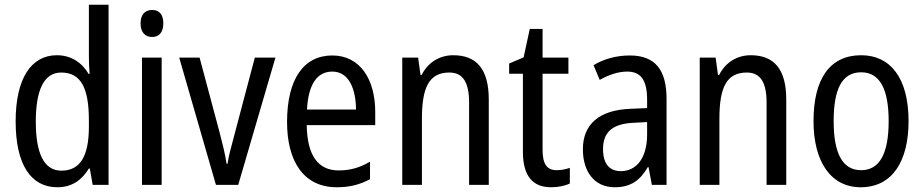

<svg xmlns="http://www.w3.org/2000/svg" viewBox="-20 -780 3899 810"><path d="M222 10C283 10 325 -20 355 -69H359L371 0H438V-760H355V-543C355 -523 356 -494 358 -468H354C325 -517 279 -547 220 -547C111 -547 46 -448 46 -268C46 -86 110 10 222 10ZM239 -60C166 -60 131 -132 131 -267C131 -399 165 -474 238 -474C322 -474 355 -408 355 -272V-246C355 -122 319 -60 239 -60Z M622 -738C592 -738 573 -719 573 -681C573 -644 592 -624 622 -624C651 -624 669 -644 669 -681C669 -719 652 -738 622 -738ZM662 -537H579V0H662Z M891 0H985L1142 -537H1055L967 -204C955 -160 943 -115 940 -89H936C930 -129 918 -177 907 -219L822 -537H736Z M1382 -546C1260 -546 1191 -445 1191 -265C1191 -102 1259 10 1401 10C1455 10 1498 -1 1541 -24V-98C1497 -72 1456 -61 1409 -61C1321 -61 1276 -125 1274 -252H1563V-308C1563 -444 1500 -546 1382 -546ZM1382 -478C1451 -478 1481 -407 1482 -318H1275C1281 -425 1318 -478 1382 -478Z M1892 -547C1836 -547 1786 -518 1759 -464H1754L1744 -537H1677V0H1760V-279C1760 -413 1791 -474 1876 -474C1934 -474 1959 -431 1959 -347V0H2042V-360C2042 -488 1991 -547 1892 -547Z M2328 -62C2286 -62 2269 -90 2269 -148V-469H2378V-537H2269V-658H2215L2189 -538L2128 -512V-469H2186V-140C2186 -34 2230 10 2305 10C2335 10 2364 4 2384 -6V-72C2368 -66 2347 -62 2328 -62Z M2637 -546C2580 -546 2527 -531 2484 -505L2510 -443C2550 -465 2588 -478 2626 -478C2683 -478 2710 -443 2710 -359V-324L2640 -321C2508 -316 2439 -256 2439 -150C2439 -58 2486 10 2573 10C2640 10 2680 -18 2713 -75H2716L2730 0H2792V-363C2792 -483 2746 -546 2637 -546ZM2653 -262 2710 -265V-213C2710 -113 2665 -58 2599 -58C2553 -58 2524 -87 2524 -151C2524 -220 2561 -258 2653 -262Z M3147 -547C3091 -547 3041 -518 3014 -464H3009L2999 -537H2932V0H3015V-279C3015 -413 3046 -474 3131 -474C3189 -474 3214 -431 3214 -347V0H3297V-360C3297 -488 3246 -547 3147 -547Z M3813 -269C3813 -450 3737 -547 3613 -547C3480 -547 3412 -446 3412 -269C3412 -98 3485 10 3611 10C3744 10 3813 -99 3813 -269ZM3497 -269C3497 -404 3532 -475 3613 -475C3692 -475 3729 -404 3729 -269C3729 -134 3692 -62 3613 -62C3533 -62 3497 -135 3497 -269Z"/></svg>

Font: Noto Sans Sinhala UI Condensed
Style: Regular
Weight: 400
Width: 3
Designer: Jelle Bosma - Monotype Design Team
Foundry: Monotype Imaging Inc.
Version: Version 2.006